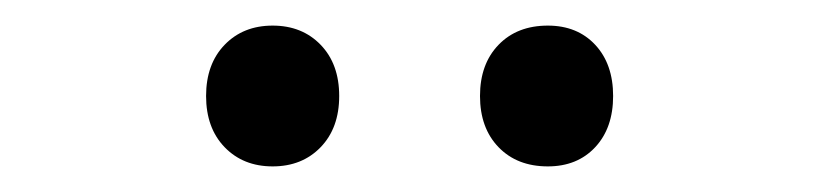

<svg xmlns="http://www.w3.org/2000/svg" viewBox="-20 -785 640 150"><path d="M408 -655Q384 -655 369.5 -670Q355 -685 355 -710Q355 -735 369.5 -750Q384 -765 408 -765Q431 -765 445 -750Q459 -735 459 -710Q459 -685 445 -670Q431 -655 408 -655ZM193 -655Q170 -655 155.5 -670Q141 -685 141 -710Q141 -735 155.5 -750Q170 -765 193 -765Q216 -765 230.5 -750Q245 -735 245 -710Q245 -685 230.5 -670Q216 -655 193 -655Z"/></svg>

Font: Pitagon Sans Mono Thin
Style: Regular
Weight: 100
Monospace: yes
Designer: Travis Tran
Foundry: Pitagon
Version: Version 1.001; ttfautohint (v1.8.4.7-5d5b);gftools[0.9.26]